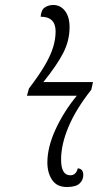

<svg xmlns="http://www.w3.org/2000/svg" viewBox="-20 -740 448 770"><path d="M248 10Q208 10 189 -18.5Q170 -47 170 -88Q170 -150 203 -221.5Q236 -293 288 -356H88L96 -385Q138 -440 161 -480Q184 -520 193.5 -552Q203 -584 203 -614Q203 -673 143 -673Q145 -700 159.5 -710Q174 -720 194 -720Q222 -720 240.5 -696.5Q259 -673 259 -631Q259 -577 233.5 -527.5Q208 -478 154 -411H353L346 -380Q285 -303 255 -232Q225 -161 225 -100Q225 -37 262 -37Q285 -37 292 -65Q314 -63 314 -38Q314 -18 299 -4Q284 10 248 10Z"/></svg>

Font: Noto Serif ExtraCondensed Light
Style: Italic
Weight: 300
Width: 2
Italic angle: -12°
Designer: Monotype Design Team
Foundry: Monotype Imaging Inc.
Version: Version 2.014; ttfautohint (v1.8.4.7-5d5b)